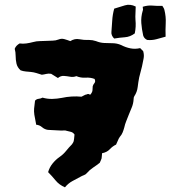

<svg xmlns="http://www.w3.org/2000/svg" viewBox="-20 -804 771 822"><path d="M561 -776Q561 -761 560 -747Q559 -733 560 -719Q563 -690 557 -661Q537 -646 514.5 -644.5Q492 -643 469 -639Q463 -644 459.5 -652Q456 -660 457 -667Q459 -691 460.5 -716.5Q462 -742 469 -767Q492 -774 514.5 -781Q537 -788 561 -776ZM689 -647Q668 -641 649 -636Q630 -631 610 -633Q597 -639 593 -652Q587 -679 585 -705Q583 -731 591 -758Q593 -761 592 -765.5Q591 -770 591 -775Q613 -782 633.5 -780Q654 -778 675 -779Q678 -774 680.5 -770Q683 -766 684 -761Q691 -733 689.5 -704.5Q688 -676 689 -647ZM593 -585Q598 -568 594.5 -552Q591 -536 588 -520Q585 -508 582 -496.5Q579 -485 576 -473Q572 -453 569.5 -431.5Q567 -410 555 -392Q552 -388 552 -379Q551 -361 544.5 -345Q538 -329 531 -312Q526 -299 520.5 -285.5Q515 -272 512 -258Q509 -247 505 -237Q501 -227 493 -218Q488 -211 485 -203Q482 -195 477 -185Q462 -178 450 -165Q438 -152 417 -148Q416 -141 416 -136Q416 -131 415 -126Q414 -122 411.5 -117Q409 -112 407 -107Q393 -96 378 -86Q363 -76 351 -62Q347 -57 339 -54Q331 -51 324 -47Q307 -38 289.5 -28.5Q272 -19 258 -2Q233 -13 218 -31.5Q203 -50 186 -67Q192 -88 205.5 -104.5Q219 -121 235 -132Q251 -143 263 -158Q275 -173 288 -186Q294 -194 295.5 -199.5Q297 -205 299 -228Q293 -237 283.5 -239.5Q274 -242 265 -244Q260 -246 254 -245.5Q248 -245 243 -245Q228 -246 213.5 -246.5Q199 -247 185 -248Q171 -250 160 -259.5Q149 -269 135 -270Q129 -299 127 -313Q125 -327 126 -339Q127 -351 130 -373Q136 -380 145.5 -381Q155 -382 162 -386Q183 -380 203.5 -380.5Q224 -381 245 -385Q286 -394 329 -390Q334 -392 339.5 -395.5Q345 -399 352 -400Q357 -403 361.5 -400.5Q366 -398 367 -399Q376 -410 376 -418.5Q376 -427 377 -435Q379 -442 384.5 -448.5Q390 -455 385 -466Q367 -473 346.5 -471.5Q326 -470 307 -478Q294 -473 280.5 -475.5Q267 -478 253.5 -479Q240 -480 228 -470L199 -488Q188 -490 178 -487.5Q168 -485 159 -484Q147 -488 135 -491.5Q123 -495 112 -496Q101 -497 90 -498Q79 -499 68 -503Q54 -516 50.5 -532Q47 -548 47 -564.5Q47 -581 43 -595Q46 -603 51.5 -608.5Q57 -614 64 -618Q78 -616 92.5 -618Q107 -620 122 -624Q136 -628 150.5 -628Q165 -628 179 -629Q193 -630 205.5 -630Q218 -630 231 -635Q243 -640 255.5 -636.5Q268 -633 281 -628Q300 -640 320 -636Q340 -632 361 -633Q376 -633 391 -628Q408 -621 425.5 -620Q443 -619 461 -619Q481 -619 499 -611Q518 -601 538.5 -597Q559 -593 580 -598Q584 -594 587 -591Q590 -588 593 -585Z"/></svg>

Font: Darumadrop One
Style: Regular
Weight: 400
Version: Version 1.000